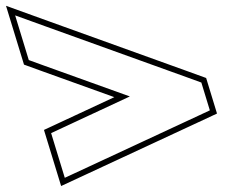

<svg xmlns="http://www.w3.org/2000/svg" viewBox="-255 -686 830 649"><path d="M-108.2 -465 -157.7 -483 -203.8 -634 -95.9 -595 376.1 -425 425.6 -407 454.3 -313 415.8 -295 48.1 -124 -36 -85 -82.2 -236 -43.7 -254 183.9 -360ZM-115 -446.2 131.4 -357.6 -52.1 -272.1 -106.4 -246.8 -48.4 -57.2 424.3 -276.9 478.5 -302.2 441.8 -422.4 382.8 -443.8 -89.1 -613.8 -234.7 -666.4 -173.9 -467.6Z"/></svg>

Font: Nordica Plus
Style: NordicaClassicRgOpOblOl
Weight: 500
Version: Version 1.01